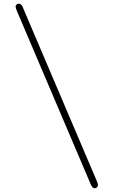

<svg xmlns="http://www.w3.org/2000/svg" viewBox="-20 -768 615 1037"><path d="M64 -732Q64 -738 69 -743Q74 -748 81 -748Q86 -748 90 -746Q94 -744 97.5 -739Q101 -734 102.5 -731Q104 -728 107 -719.5Q110 -711 111 -710L500 203Q509 223 509 232Q509 237 504 243Q499 249 492 249Q478 249 469 225L69 -714Q64 -729 64 -732Z"/></svg>

Font: CMU Serif
Style: Bold
Weight: 700
Version: Version 0.7.0